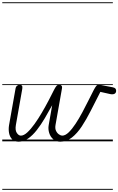

<svg xmlns="http://www.w3.org/2000/svg" viewBox="-25 -1250 1047 1698"><path d="M139 3Q102.5 3 81.8 -18.8Q61 -40.5 55 -74Q49 -107.5 55 -143L112.5 -467Q115.5 -484.5 127 -492.5Q138.5 -500.5 149.5 -500.5Q162.5 -500.5 169 -492.2Q175.5 -484 172 -464.5L115.5 -145Q107.5 -99 123.5 -74.8Q139.5 -50.5 159.5 -50.5Q185.5 -50.5 216.5 -79Q247.5 -107.5 280.5 -153.5Q313.5 -199.5 345.2 -253.8Q377 -308 404.5 -360.5Q432 -413 452 -453.5Q463.5 -476.5 473.2 -488.5Q483 -500.5 500 -500.5Q511.5 -500.5 519 -492.2Q526.5 -484 522.5 -464.5L466 -145Q460.5 -114 470.5 -93Q480.5 -72 496.8 -61.2Q513 -50.5 525 -50.5Q552.5 -50.5 582.5 -79.5Q612.5 -108.5 643.2 -155.2Q674 -202 703 -256.2Q732 -310.5 757.8 -362.5Q783.5 -414.5 803.5 -453Q816.5 -477.5 825.5 -489Q834.5 -500.5 850 -500.5Q853 -500.5 866.8 -498Q880.5 -495.5 906.5 -490.5Q932.5 -485.5 972 -478Q989.5 -474.5 995.8 -466.8Q1002 -459 1002 -447.5Q1002 -427.5 987.2 -420.2Q972.5 -413 949.5 -418L862.5 -437.5L854 -420.5Q815 -344.5 777 -269.2Q739 -194 698.5 -132.5Q658 -71 611.2 -34Q564.5 3 507.5 3Q470.5 3 445.5 -18.8Q420.5 -40.5 410 -74.2Q399.5 -108 405.5 -143L436.5 -319.5Q404.5 -261 370.8 -203.8Q337 -146.5 300.5 -99.8Q264 -53 223.8 -25Q183.5 3 139 3ZM139 3Q102.5 3 81.8 -18.8Q61 -40.5 55 -74Q49 -107.5 55 -143L112.5 -467Q115.5 -484.5 127 -492.5Q138.5 -500.5 149.5 -500.5Q162.5 -500.5 169 -492.2Q175.5 -484 172 -464.5L115.5 -145Q107.5 -99 123.5 -74.8Q139.5 -50.5 159.5 -50.5Q185.5 -50.5 216.5 -79Q247.5 -107.5 280.5 -153.5Q313.5 -199.5 345.2 -253.8Q377 -308 404.5 -360.5Q432 -413 452 -453.5Q463.5 -476.5 473.2 -488.5Q483 -500.5 500 -500.5Q511.5 -500.5 519 -492.2Q526.5 -484 522.5 -464.5L466 -145Q460.5 -114 470.5 -93Q480.5 -72 496.8 -61.2Q513 -50.5 525 -50.5Q552.5 -50.5 582.5 -79.5Q612.5 -108.5 643.2 -155.2Q674 -202 703 -256.2Q732 -310.5 757.8 -362.5Q783.5 -414.5 803.5 -453Q816.5 -477.5 825.5 -489Q834.5 -500.5 850 -500.5Q853 -500.5 866.8 -498Q880.5 -495.5 906.5 -490.5Q932.5 -485.5 972 -478Q989.5 -474.5 995.8 -466.8Q1002 -459 1002 -447.5Q1002 -427.5 987.2 -420.2Q972.5 -413 949.5 -418L862.5 -437.5L854 -420.5Q815 -344.5 777 -269.2Q739 -194 698.5 -132.5Q658 -71 611.2 -34Q564.5 3 507.5 3Q470.5 3 445.5 -18.8Q420.5 -40.5 410 -74.2Q399.5 -108 405.5 -143L436.5 -319.5Q404.5 -261 370.8 -203.8Q337 -146.5 300.5 -99.8Q264 -53 223.8 -25Q183.5 3 139 3ZM-5 420.5H973V428.5H-5ZM-5 -16H973V0H-5ZM-5 -505.5H973V-497.5H-5ZM-5 -1230H973V-1222H-5Z"/></svg>

Font: Edu VIC WA NT Pre Guide
Style: Regular
Weight: 400
Designer: Tina and Corey Anderson, Eben Sorkin, Mirko Velimirovic
Foundry: Google for Education
Version: Version 1.000